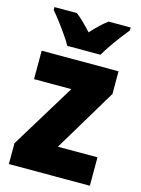

<svg xmlns="http://www.w3.org/2000/svg" viewBox="-116 -884 663 900"><g transform="rotate(15 215.0 -434.0)"><path d="M411 -51H18V-152L210 -466H29V-604H402V-494L219 -189H411ZM139 -657Q129 -676 109.5 -704Q90 -732 69.5 -759Q49 -786 34 -803V-817H143Q161 -803 179 -785.5Q197 -768 219 -744Q241 -768 260 -786Q279 -804 297 -817H404V-803Q389 -785 369 -758.5Q349 -732 330.5 -705Q312 -678 300 -657Z"/></g></svg>

Font: Noto Sans Tamil UI Condensed Black
Style: Regular
Weight: 900
Width: 3
Designer: Jelle Bosma - Monotype Design Team
Foundry: Monotype Imaging Inc.
Version: Version 2.004; ttfautohint (v1.8.4.7-5d5b)